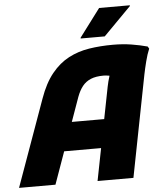

<svg xmlns="http://www.w3.org/2000/svg" viewBox="-79 -986 890 1040"><g transform="rotate(-5 366.0 -466.5)"><path d="M-18 0 151 -471Q180 -553 221.5 -604Q263 -655 314.5 -682Q366 -709 426.5 -718.5Q487 -728 556 -728Q610 -728 656.5 -720.5Q703 -713 743 -702L750 -690Q738 -662 728 -622.5Q718 -583 712 -553L604 0H409L508 -504Q514 -534 522.5 -560Q531 -586 538 -600L544 -557Q533 -561 517.5 -563.5Q502 -566 491 -566Q449 -566 421.5 -554.5Q394 -543 376 -520.5Q358 -498 345 -463L180 0ZM183 -176 228 -331H520L491 -176ZM385 -777V-781L499 -933H666V-929L516 -777Z"/></g></svg>

Font: Kufam ExtraBold
Style: Italic
Weight: 800
Italic angle: -11°
Designer: Artur Schmal
Foundry: Original Type
Version: Version 1.301; ttfautohint (v1.8.3)